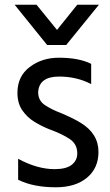

<svg xmlns="http://www.w3.org/2000/svg" viewBox="-20 -785 468 815"><path d="M261 -594H180L42 -765H135L222 -658L308 -765H400ZM217 10Q121 10 57 -22V-111Q138 -67 212 -67Q261 -67 284.5 -85.5Q308 -104 308 -134Q308 -173 276.5 -194.5Q245 -216 190 -236Q157 -249 126 -268Q95 -287 74.5 -317Q54 -347 54 -391Q54 -461 106 -500.5Q158 -540 230 -540Q315 -540 367 -514V-428Q306 -460 231 -460Q146 -460 142 -394Q142 -358 170.5 -339Q199 -320 239 -305Q293 -282 322 -264Q398 -218 398 -140Q398 -71 349 -30.5Q300 10 217 10Z"/></svg>

Font: LXGW 975 Gothic SC
Style: Regular
Weight: 400
Version: Version 2.01;February 25, 2021